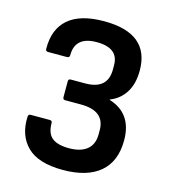

<svg xmlns="http://www.w3.org/2000/svg" viewBox="-103 -748 742 842"><g transform="rotate(15 268.0 -327.5)"><path d="M259 11Q147 11 96.5 -39.5Q46 -90 50 -174Q50 -186 61 -186H148Q159 -186 159 -175Q159 -128 184 -108Q209 -88 261 -88Q314 -88 342.5 -111.5Q371 -135 371 -180V-199Q371 -287 262 -287H191Q180 -287 180 -298V-370Q180 -381 191 -381H256Q358 -381 358 -471V-491Q358 -569 259 -569Q161 -569 161 -484Q161 -472 149 -472H63Q52 -472 52 -484Q51 -573 105 -619.5Q159 -666 267 -666Q473 -666 473 -497Q473 -436 447.5 -396.5Q422 -357 379 -341V-339Q486 -306 486 -184Q486 -88 427.5 -38.5Q369 11 259 11Z"/></g></svg>

Font: Sofia Sans Semi Condensed
Style: Bold
Weight: 700
Designer: Botio Nikoltchev, Ani Petrova
Foundry: lettersoup
Version: Version 4.100; ttfautohint (v1.8.4.7-5d5b)